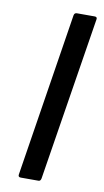

<svg xmlns="http://www.w3.org/2000/svg" viewBox="-78 -694 397 733"><g transform="rotate(10 120.5 -327.5)"><path d="M57 0Q46 0 48 -11L148 -645Q150 -655 159 -655H228Q239 -655 237 -645L136 -11Q134 0 126 0Z"/></g></svg>

Font: Sofia Sans Semi Condensed Medium
Style: Italic
Weight: 500
Italic angle: -9°
Version: Version 4.100